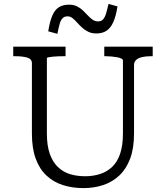

<svg xmlns="http://www.w3.org/2000/svg" viewBox="-20 -950 853 987"><path d="M221 -264Q221 -201 236 -159Q251 -117 277.5 -91.5Q304 -66 339.5 -55Q375 -44 418 -44Q459 -44 494.5 -55.5Q530 -67 556.5 -92Q583 -117 597.5 -159.5Q612 -202 612 -264V-640Q612 -645 604 -649Q596 -653 583 -655.5Q570 -658 554.5 -659.5Q539 -661 525 -661H516V-710H765V-661H754Q730 -661 710.5 -656.5Q691 -652 680 -642Q669 -632 669 -615V-264Q669 -188 649 -134.5Q629 -81 593 -47.5Q557 -14 510 1.5Q463 17 409 17Q352 17 303.5 1.5Q255 -14 219 -47.5Q183 -81 163.5 -134.5Q144 -188 144 -264V-625Q144 -647 120 -654Q96 -661 59 -661H48V-710H317V-661H308Q294 -661 278.5 -660.5Q263 -660 250 -658.5Q237 -657 229 -655.5Q221 -654 221 -651ZM475 -778Q451 -778 433 -787Q415 -796 401 -809Q387 -822 375.5 -835Q364 -848 352.5 -857Q341 -866 327 -866Q311 -866 301.5 -856Q292 -846 286.5 -826.5Q281 -807 275 -776L228 -789Q236 -840 249 -870Q262 -900 283 -913Q304 -926 335 -926Q358 -926 375.5 -917.5Q393 -909 406.5 -896Q420 -883 432 -870Q444 -857 456.5 -848.5Q469 -840 484 -840Q500 -840 509.5 -850Q519 -860 525 -880Q531 -900 538 -930L584 -917Q576 -866 562 -835.5Q548 -805 527 -791.5Q506 -778 475 -778Z"/></svg>

Font: Roboto Serif 20pt Light
Style: Regular
Weight: 300
Version: Version 1.008